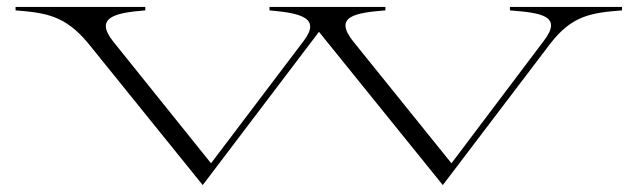

<svg xmlns="http://www.w3.org/2000/svg" viewBox="-20 -520 1843 555"><path d="M234 -396 566 15 902 -428 1260 15 1570 -393C1633 -475 1688 -483 1778 -490V-500H1454V-490C1540 -483 1609 -476 1552 -402L1285 -48L1002 -399C942 -473 1007 -483 1094 -490V-500H759V-490C851 -482 908 -468 858 -402L590 -48L308 -399C251 -470 313 -483 400 -490V-500H25V-490C113 -483 168 -475 234 -396Z"/></svg>

Font: Sprat Extended Light
Style: Regular
Weight: 300
Width: 9
Designer: Ethan Nakache
Foundry: Collletttivo
Version: Version 2.000;Glyphs 3.2 (3217)